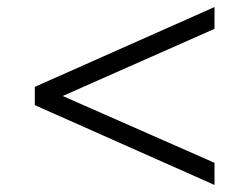

<svg xmlns="http://www.w3.org/2000/svg" viewBox="-20 -557 711 546"><path d="M590 -31 79 -258V-310L590 -537V-475L156 -283V-285L590 -94Z"/></svg>

Font: Nunito Sans 7pt SemiExpanded Light
Style: Regular
Weight: 300
Width: 6
Designer: Vernon Adams
Foundry: Vernon Adams
Version: Version 3.101;gftools[0.9.27]